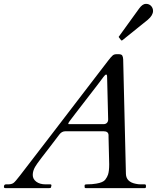

<svg xmlns="http://www.w3.org/2000/svg" viewBox="-30 -972 847 992"><path d="M-9.8 -5.9Q-9.8 -19.5 0.5 -19.5H11.2Q29.8 -19.5 39.6 -26.6Q49.3 -33.7 73.7 -65.7Q98.1 -97.7 141.8 -154.3Q185.5 -210.9 229.7 -268.6Q273.9 -326.2 317.6 -383.3Q361.3 -440.4 401.6 -492.9Q441.9 -545.4 477.3 -591.6Q512.7 -637.7 528.8 -658.7Q544.9 -679.7 552.5 -685.8Q560.1 -691.9 571.3 -691.9H584Q598.1 -691.9 602.1 -684.3Q606 -676.8 606.4 -665.5L620.6 -73.2Q622.1 -32.2 670.9 -22.5Q684.1 -19.5 696.3 -19.5H717.8Q724.1 -19.5 724.1 -12.2V-6.8Q724.1 0 717.3 0H414.1Q407.2 0 407.2 -5.4V-14.6Q407.2 -19.5 419.4 -19.5Q431.6 -19.5 445.1 -20.5Q458.5 -21.5 467.8 -23.4Q502.9 -29.3 513.7 -43.5Q524.4 -57.6 528.3 -70.3Q534.2 -88.9 534.2 -123L530.8 -263.7V-272.5Q530.8 -293.9 504.9 -293.9H308.6Q289.1 -293.9 276.9 -277.3Q252 -243.7 226.3 -210.9Q200.7 -178.2 185.1 -157.5Q169.4 -136.7 163.1 -127.9Q156.7 -119.1 151.4 -109.9Q139.2 -88.9 139.2 -67.9Q139.2 -46.9 157.5 -33.2Q175.8 -19.5 205.6 -19.5H229.5Q235.8 -19.5 235.8 -14.2Q233.9 -2 231.2 -1Q228.5 0 223.6 0H-0.5Q-9.8 0 -9.8 -5.9ZM528.8 -355 523.4 -573.7Q523.4 -586.9 518.6 -586.9Q513.2 -586.4 503.9 -573.7Q494.6 -561 475.1 -535.2Q455.6 -509.3 432.1 -479.5Q380.4 -413.1 358.4 -384Q336.4 -355 334 -351.8Q331.5 -348.6 329.1 -345.2Q322.8 -336.4 322.8 -333.5Q322.8 -330.6 325.2 -330.6H505.4Q516.1 -330.6 522.5 -337.2Q528.8 -343.8 528.8 -355ZM585 -778.3Q583 -780.3 583 -781.2Q583 -782.2 585 -784.2L689 -928.2Q706.5 -952.1 723.6 -952.1Q740.7 -952.1 750.7 -941.2Q760.7 -930.2 760.7 -915.5Q760.7 -893.1 733.9 -870.1L602.5 -764.2Q600.1 -762.7 598.6 -762.7Q597.2 -762.7 595.7 -764.2Z"/></svg>

Font: Cardo-Italic
Style: Italic
Weight: 400
Italic angle: -12°
Designer: David J. Perry
Foundry: David J. Perry
Version: Version 0.991